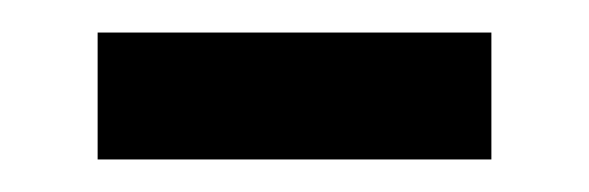

<svg xmlns="http://www.w3.org/2000/svg" viewBox="-20 -327 362 118"><path d="M40 -229H282V-307H40Z"/></svg>

Font: Noto Sans Nandinagari
Style: Regular
Weight: 400
Designer: Ek Type
Foundry: Ek Type
Version: Version 1.002